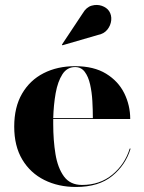

<svg xmlns="http://www.w3.org/2000/svg" viewBox="-20 -733 572 763"><path d="M369 -594 228 -553 226 -555.5 309 -680.5Q323 -704.5 344.2 -710.5Q365.5 -716.5 384.8 -709.8Q404 -703 413.5 -689Q424 -673 422 -652.5Q420 -632 406.5 -615.2Q393 -598.5 369 -594ZM499 -142.5Q479.5 -77.5 426 -33.8Q372.5 10 282 10Q211.5 10 156 -17.8Q100.5 -45.5 68.5 -99Q36.5 -152.5 36.5 -230Q36.5 -307.5 67.8 -361Q99 -414.5 153.5 -442.2Q208 -470 278.5 -470Q353 -470 401.5 -440.2Q450 -410.5 473.8 -362.5Q497.5 -314.5 497.5 -260H191.5Q191.5 -250 191.5 -240Q191.5 -175.5 200.5 -120.5Q209.5 -65.5 234.2 -31.8Q259 2 306 2Q377 2 426.8 -39.2Q476.5 -80.5 495.5 -142.5ZM278.5 -466.5Q246.5 -466.5 228 -437.8Q209.5 -409 201.2 -362.8Q193 -316.5 191.5 -263.5H349Q349 -296.5 347 -331.8Q345 -367 338 -397.8Q331 -428.5 316.8 -447.5Q302.5 -466.5 278.5 -466.5Z"/></svg>

Font: Bodoni* 48pt
Style: Bold
Weight: 700
Version: Version 2.3